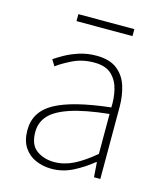

<svg xmlns="http://www.w3.org/2000/svg" viewBox="-108 -784 752 878"><g transform="rotate(15 268.0 -344.5)"><path d="M218 13Q177 13 142.5 -2Q108 -17 87 -48.5Q66 -80 66 -130Q66 -218 149 -263.5Q232 -309 410 -329Q412 -372 402.5 -412.5Q393 -453 365 -480Q337 -507 282 -507Q226 -507 181 -485Q136 -463 110 -443L92 -472Q109 -484 137.5 -500Q166 -516 203.5 -528Q241 -540 284 -540Q346 -540 381.5 -512.5Q417 -485 431.5 -440Q446 -395 446 -341V0H416L411 -70H408Q368 -37 319.5 -12Q271 13 218 13ZM221 -20Q268 -20 313 -42.5Q358 -65 410 -109V-298Q296 -286 228.5 -263.5Q161 -241 132 -208.5Q103 -176 103 -131Q103 -70 138 -45Q173 -20 221 -20ZM154 -669V-702H419V-669Z"/></g></svg>

Font: Noto Sans JP
Style: Regular
Weight: 100
Designer: Ryoko NISHIZUKA 西塚涼子 (kana, bopomofo & ideographs); Paul D. Hunt (Latin, Greek & Cyrillic); Sandoll Communications 산돌커뮤니
Foundry: Adobe
Version: Version 2.004;hotconv 1.0.118;makeotfexe 2.5.65603